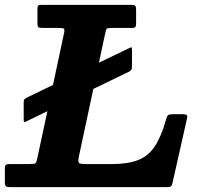

<svg xmlns="http://www.w3.org/2000/svg" viewBox="-65 -770 812 790"><path d="M-45 -22V-77.5Q-45 -88 -41 -91.5Q-37 -95 -26.5 -95H56Q76.5 -95 80.8 -98.5Q85 -102 88.5 -119L130 -312.5L47.5 -272.5Q40 -268 36.2 -267.2Q32.5 -266.5 32.5 -279.5V-347.5Q32.5 -359 35.2 -361.5Q38 -364 44.5 -368L153 -420.5L198.5 -633.5Q201.5 -649 198 -652Q194.5 -655 176 -655H110Q96 -655 92.5 -658.5Q89 -662 89 -676V-732.5Q89 -744 92.2 -747Q95.5 -750 107 -750H475Q487.5 -750 491.2 -746.5Q495 -743 495 -730V-675.5Q495 -663 492 -659Q489 -655 477 -655H395.5Q377.5 -655 374.2 -651.5Q371 -648 368 -633.5L342 -512L461.5 -569.5Q469 -573.5 473.5 -575.2Q478 -577 478 -563.5V-499Q478 -488 476.2 -484.2Q474.5 -480.5 466.5 -475.5L319 -404L259 -123.5Q255.5 -105.5 259.5 -100.2Q263.5 -95 286 -95H396Q461.5 -95 503.5 -111.5Q545.5 -128 572 -168Q598.5 -208 618.5 -279Q622 -291.5 626.2 -295.8Q630.5 -300 647.5 -300H687.5Q700 -300 703.5 -296.2Q707 -292.5 704.5 -282.5L645 -18.5Q642.5 -6.5 637.8 -3.2Q633 0 618 0H-20Q-35 0 -40 -3Q-45 -6 -45 -22Z"/></svg>

Font: Besley*
Style: Bold Italic
Weight: 700
Italic angle: -13°
Designer: Owen Earl
Foundry: indestructible type*
Version: Version 2.000; ttfautohint (v1.8.3)